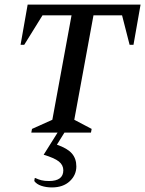

<svg xmlns="http://www.w3.org/2000/svg" viewBox="-20 -580 635 840"><path d="M117 0 120 -16 209 -56 293 -513H166L86 -384H70L101 -560H595L564 -384H547L514 -513H389L305 -56L381 -16L378 0H262L229 53Q275 69 294.5 91.5Q314 114 314 148Q314 186 285 213Q256 240 207 240Q182 240 161 233Q140 226 130 212L132 199H135Q147 205 161 208.5Q175 212 194 212Q257 212 257 165Q257 142 237.5 126.5Q218 111 171 97L232 0Z"/></svg>

Font: Spectral SC Medium
Style: Italic
Weight: 500
Italic angle: -10°
Designer: Jean-Baptiste Levee
Foundry: Production Type
Version: Version 2.001